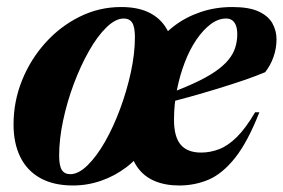

<svg xmlns="http://www.w3.org/2000/svg" viewBox="-20 -528 826 560"><path d="M333 -507.5Q379.5 -507.5 410.8 -493.2Q442 -479 460.2 -453Q478.5 -427 485.5 -391L431.5 -391.5Q454 -426.5 488.2 -452.5Q522.5 -478.5 565.5 -493Q608.5 -507.5 657.5 -507.5Q707 -507.5 735 -494.2Q763 -481 774.8 -459.5Q786.5 -438 786.5 -413.5Q786.5 -387.5 778 -362.8Q769.5 -338 753.5 -317.5Q727.5 -306.5 691.8 -294.2Q656 -282 615.2 -269.5Q574.5 -257 532 -245.2Q489.5 -233.5 449.5 -223.5L452 -247.5Q506 -267 544.2 -284.5Q582.5 -302 607.5 -319.2Q632.5 -336.5 646.5 -353.8Q660.5 -371 666.2 -389.5Q672 -408 672 -428Q672 -444 668 -454Q664 -464 657 -469Q650 -474 639.5 -474Q616.5 -474 594.5 -457.5Q572.5 -441 553 -412.5Q533.5 -384 519 -346.2Q504.5 -308.5 496 -265.8Q487.5 -223 487.5 -179Q487.5 -129 507 -106Q526.5 -83 566.5 -83Q593 -83 618.8 -92.8Q644.5 -102.5 670.5 -128Q696.5 -153.5 724 -200.5H736.5Q702.5 -114 665.8 -67.8Q629 -21.5 588.8 -4.2Q548.5 13 502.5 13Q462 13 431.2 0Q400.5 -13 381.8 -38.8Q363 -64.5 357 -102H405.5Q382.5 -66 348.5 -40.2Q314.5 -14.5 274.8 -0.8Q235 13 193 13Q136 13 97.2 -8.8Q58.5 -30.5 39 -70.5Q19.5 -110.5 19.5 -165Q19.5 -232 44.2 -293.5Q69 -355 112.5 -403.2Q156 -451.5 212.8 -479.5Q269.5 -507.5 333 -507.5ZM185 -20Q209 -20 235.5 -46Q262 -72 286.5 -115Q311 -158 330.5 -210.8Q350 -263.5 361.8 -317.8Q373.5 -372 373.5 -420Q373.5 -449.5 365.5 -461.8Q357.5 -474 341 -474Q317 -474 290.5 -448.2Q264 -422.5 239.5 -379.2Q215 -336 195.2 -283.2Q175.5 -230.5 164 -176.2Q152.5 -122 152.5 -74.5Q152.5 -45 160.2 -32.5Q168 -20 185 -20Z"/></svg>

Font: Newsreader 60pt
Style: Bold Italic
Weight: 700
Italic angle: -17°
Designer: Hugues Gentile
Foundry: Production Type
Version: Version 1.003